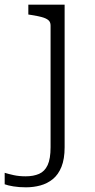

<svg xmlns="http://www.w3.org/2000/svg" viewBox="-87 -557 404 820"><path d="M129 72V-448Q129 -463 119.5 -471Q110 -479 91.5 -484Q73 -489 47 -493L34 -495V-537H189V72Q189 122 175.5 155.5Q162 189 138.5 208Q115 227 85.5 235Q56 243 24 243Q-6 243 -30 239Q-54 235 -67 230V181Q-51 186 -28.5 191Q-6 196 23 196Q56 196 80 185.5Q104 175 116.5 148Q129 121 129 72Z"/></svg>

Font: Roboto Serif ExtraLight
Style: Regular
Weight: 250
Version: Version 1.007